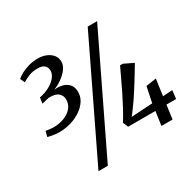

<svg xmlns="http://www.w3.org/2000/svg" viewBox="-181 -1019 1299 1273"><g transform="rotate(-30 468.5 -382.0)"><path d="M132 -302.5Q97 -302.5 76.2 -307.2Q55.5 -312 41.5 -314.5L52.5 -356Q67.5 -353.5 82 -351.5Q96.5 -349.5 109 -349.5Q154 -349.5 192 -364Q230 -378.5 252.5 -405.2Q275 -432 275 -468.5Q275.5 -496 254 -516.5Q232.5 -537 181 -535.5Q174.5 -534 163.5 -531.8Q152.5 -529.5 142 -526.8Q131.5 -524 125 -522L131 -566.5Q178 -576 211.2 -595Q244.5 -614 262.8 -638.2Q281 -662.5 281 -686Q281 -710 265 -725.5Q249 -741 212.5 -741Q175 -741 147.5 -730.5Q120 -720 95 -704L78 -738Q92.5 -751.5 117.8 -765Q143 -778.5 176.2 -788Q209.5 -797.5 247.5 -797.5Q281.5 -797.5 310 -785.8Q338.5 -774 355.8 -752.5Q373 -731 373 -701Q373 -673.5 352.8 -646.2Q332.5 -619 301.2 -597Q270 -575 237.5 -563Q276 -567.5 305.5 -558.5Q335 -549.5 351.8 -528Q368.5 -506.5 368.5 -472Q368.5 -435 348.2 -404.2Q328 -373.5 293.8 -350.5Q259.5 -327.5 217.5 -315Q175.5 -302.5 132 -302.5ZM640 -815H712L294 51H222.5ZM734 0 749 -106H540L523.5 -146Q548 -184.5 571.5 -228.2Q595 -272 617.2 -317.2Q639.5 -362.5 659.8 -405.5Q680 -448.5 697.5 -485.5H718L790.5 -450.5Q777 -428 761 -401.2Q745 -374.5 727.8 -346.8Q710.5 -319 693.2 -292Q676 -265 660 -241.5Q644 -218 630.5 -200Q621 -188 612.2 -175.2Q603.5 -162.5 592.5 -150.5L756 -160.5L780.5 -279L859 -291L841.5 -165.5L915 -170L907.5 -106H833.5L819 0Z"/></g></svg>

Font: Merriweather 24pt Medium
Style: Italic
Weight: 500
Italic angle: -7.8°
Version: Version 2.101